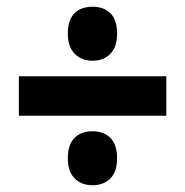

<svg xmlns="http://www.w3.org/2000/svg" viewBox="-20 -637 549 569"><path d="M181 -537Q181 -578 200.5 -597.5Q220 -617 254 -617Q288 -617 307.5 -597.5Q327 -578 327 -537Q327 -498 307 -477.5Q287 -457 254 -457Q222 -457 201.5 -477.5Q181 -498 181 -537ZM36 -294V-411H473V-294ZM181 -168Q181 -208 200.5 -228Q220 -248 254 -248Q288 -248 307.5 -228Q327 -208 327 -168Q327 -128 307 -108Q287 -88 254 -88Q222 -88 201.5 -108Q181 -128 181 -168Z"/></svg>

Font: Noto Sans Sinhala Condensed ExtraBold
Style: Regular
Weight: 800
Width: 3
Designer: Jelle Bosma - Monotype Design Team
Foundry: Monotype Imaging Inc.
Version: Version 2.006; ttfautohint (v1.8.4.7-5d5b)